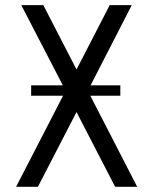

<svg xmlns="http://www.w3.org/2000/svg" viewBox="-20 -720 622 740"><path d="M126 0H42L223.1 -351.1H100.1V-391.1H222.2L62 -700.2H147L274.9 -452.1L402.8 -700.2H487.8L329.1 -391.1H443.8V-351.1H328.1L508.8 0H423.8L274.9 -288.1Z"/></svg>

Font: Pfennig
Style: Medium
Weight: 500
Version: Version 20120410 ; ttfautohint (v0.8)